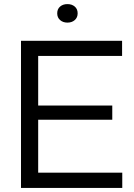

<svg xmlns="http://www.w3.org/2000/svg" viewBox="-20 -931 662 951"><path d="M84 0V-729H584.7V-654.1H149.3L169.1 -674V-55.7L149.3 -75.6H585.6V0ZM149.3 -338V-408.3H536.1V-338ZM314 -819Q291.9 -819 277.7 -831.6Q263.4 -844.1 263.4 -864.9Q263.4 -886.3 277.7 -898.5Q291.9 -910.7 314 -910.7Q336.1 -910.7 350.3 -898.5Q364.6 -886.3 364.6 -864.9Q364.6 -844.1 350.3 -831.6Q336.1 -819 314 -819Z"/></svg>

Font: Mona Sans ExtraLight
Style: Regular
Weight: 200
Designer: Deni Anggara
Foundry: GitHub
Version: Version 2.000